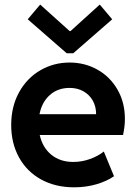

<svg xmlns="http://www.w3.org/2000/svg" viewBox="-20 -800 591 828"><path d="M28.3 -260.7Q28.3 -340.8 62.3 -402.1Q96.2 -463.4 153.8 -496.8Q211.4 -530.3 280.3 -530.3Q345.2 -530.3 399.7 -500Q454.1 -469.7 486.3 -414.3Q518.6 -358.9 518.6 -287.1Q518.6 -270.5 516.8 -255.1Q515.1 -239.7 510.7 -217.8H151.4Q163.1 -164.1 201.2 -132.8Q239.3 -101.6 295.9 -101.6Q333 -101.6 368.2 -114.3Q403.3 -127 427.7 -146.5L471.7 -40Q439.9 -18.1 395 -5.1Q350.1 7.8 299.8 7.8Q218.3 7.8 156.7 -26.4Q95.2 -60.5 61.8 -121.6Q28.3 -182.6 28.3 -260.7ZM394.5 -307.6Q394.5 -340.8 379.9 -366.5Q365.2 -392.1 339.4 -406.5Q313.5 -420.9 280.3 -420.9Q229.5 -420.9 195.1 -390.4Q160.6 -359.9 150.4 -307.6ZM280.3 -666H284.2L410.2 -780.3L463.9 -716.8L295.9 -570.3H267.6L99.6 -716.8L153.3 -780.3Z"/></svg>

Font: Reddit Sans Strawberry
Style: Bold
Weight: 700
Designer: Stephen Hutchings
Foundry: Reddit
Version: Version 1.013